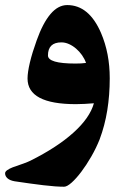

<svg xmlns="http://www.w3.org/2000/svg" viewBox="-44 -479 515 739"><path d="M246.1 -234.4Q257.3 -234.4 267.8 -234.9Q278.3 -235.4 287.1 -236.8Q281.7 -252.4 271.7 -266.6Q261.7 -280.8 249 -291.7Q236.3 -302.7 221.7 -309.3Q207 -315.9 192.4 -315.9Q140.6 -315.9 140.6 -265.6Q140.6 -234.4 246.1 -234.4ZM378.4 -177.7Q378.4 -113.3 368.9 -54.4Q359.4 4.4 339.4 57.6Q326.2 90.8 307.4 123.5Q288.6 156.2 269 182.1Q249.5 208 231.7 223.9Q213.9 239.7 202.6 239.7Q188 239.7 167.7 238.3Q147.5 236.8 122.8 233.9Q98.1 231 70.3 227.1Q42.5 223.1 12.7 218.8Q-5.4 215.8 -14.9 207.5Q-24.4 199.2 -24.4 188Q-24.4 181.6 -16.1 175.8Q-7.8 169.9 4.9 165Q29.8 156.7 47.4 150.1Q64.9 143.6 72.8 139.6Q176.3 87.9 239 31.2Q301.8 -25.4 317.4 -81.5Q299.3 -80.1 281.7 -79.1Q264.2 -78.1 248 -78.1Q62 -78.1 62 -176.8Q62 -200.2 71 -238.3Q80.1 -276.4 97.2 -323.7Q121.1 -390.6 150.4 -425Q179.7 -459.5 214.8 -459.5Q298.3 -459.5 344.7 -352.5Q361.8 -312.5 370.1 -269Q378.4 -225.6 378.4 -177.7Z"/></svg>

Font: XB Zar
Style: Bold
Weight: 700
Designer: Behnam
Foundry: Irmug
Version: Version 8.005 2009